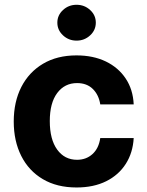

<svg xmlns="http://www.w3.org/2000/svg" viewBox="-20 -789 627 819"><path d="M306.6 10.7Q222.7 10.7 162.6 -24.9Q102.5 -60.5 70.6 -124Q38.6 -187.5 38.6 -270.5Q38.6 -354.5 71 -418Q103.5 -481.4 163.6 -517.1Q223.6 -552.7 306.2 -552.7Q377.4 -552.7 431.2 -526.9Q484.9 -501 516.1 -454.1Q547.4 -407.2 550.3 -343.8H407.7Q401.4 -384.3 376 -409.4Q350.6 -434.6 308.6 -434.6Q255.9 -434.6 224.1 -392.3Q192.4 -350.1 192.4 -272.5Q192.4 -194.3 223.9 -150.9Q255.4 -107.4 308.6 -107.4Q347.7 -107.4 374.5 -131.8Q401.4 -156.2 407.7 -200.2H550.3Q546.9 -137.7 516.6 -90.1Q486.3 -42.5 432.9 -15.9Q379.4 10.7 306.6 10.7ZM306.6 -615.7Q272.9 -615.7 248.8 -638.2Q224.6 -660.6 224.6 -692.4Q224.6 -724.1 248.8 -746.3Q272.9 -768.6 306.6 -768.6Q340.3 -768.6 364.5 -746.3Q388.7 -724.1 388.7 -692.4Q388.7 -660.6 364.5 -638.2Q340.3 -615.7 306.6 -615.7Z"/></svg>

Font: Konkhmer Sleokchher
Style: Regular
Weight: 400
Designer: Suon May Sophanith
Version: Version 1.000; ttfautohint (v1.8.4.7-5d5b);gftools[0.9.23]